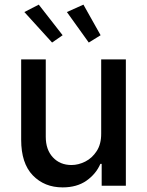

<svg xmlns="http://www.w3.org/2000/svg" viewBox="-20 -802 634 829"><path d="M416.9 -226.2V-545.5H523.4V0H419V-94.5H413.4Q394.5 -50.8 353.2 -21.8Q311.8 7.1 250.4 7.1Q171.9 7.1 121.6 -44.9Q71.4 -96.9 71.4 -198.5V-545.5H177.6V-211.3Q177.6 -155.5 208.5 -122.5Q239.3 -89.5 288.7 -89.5Q318.5 -89.5 348.2 -104.4Q377.8 -119.3 397.5 -149.7Q417.3 -180 416.9 -226.2ZM363.3 -618.3 268.8 -750 340.2 -782 414.4 -649.9ZM204.9 -618.3 85.2 -750 147.4 -782 250.4 -649.9Z"/></svg>

Font: Inter Zeller Medium
Style: Regular
Weight: 500
Designer: Rasmus Andersson; Joe Bland
Foundry: zeller
Version: Version 3.015;git-dec3a8cb1